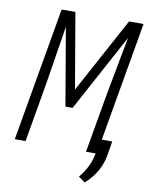

<svg xmlns="http://www.w3.org/2000/svg" viewBox="-94 -779 775 1005"><g transform="rotate(10 293.5 -276.0)"><path d="M224.1 -710.9 292.5 -310.5 509.3 -710.9H586.4L462.9 0H405.8L460.9 -316.4L519 -625L296.9 -213.9H258.8L188.5 -625.5L138.7 -313.5L84.5 0H27.3L150.9 -710.9ZM519.5 -2.4Q511.2 45.9 487.5 86.4Q463.9 127 427.2 159.2L392.1 134.8Q417 104.5 433.6 71.3Q450.2 38.1 457 -0.5L470.2 -76.7H531.7Z"/></g></svg>

Font: Roboto Mono Light
Style: Italic
Weight: 300
Designer: Google
Version: Version 2.000985; 2015; ttfautohint (v1.3)